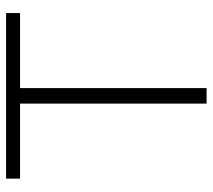

<svg xmlns="http://www.w3.org/2000/svg" viewBox="-54 -646 700 632"><g transform="rotate(-90 296.0 -330.0)"><path d="M271 0V-614H24V-660H569V-614H322V0Z"/></g></svg>

Font: Lil Grotesk Light
Style: Regular
Weight: 300
Designer: Bastien Sozeau
Foundry: NBR — Bastien Sozeau
Version: Version 3.003; ttfautohint (v1.8.4.7-5d5b);gftools[0.9.33]